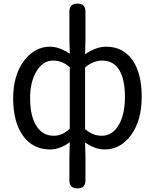

<svg xmlns="http://www.w3.org/2000/svg" viewBox="-20 -816 860 1065"><path d="M410 229Q365 229 365 185V54L367 -27Q312 13 258 13Q164 13 109 -61Q53 -137 53 -271Q53 -399 114 -480Q173 -557 258 -557Q308 -557 367 -518L365 -597V-752Q365 -796 410 -796Q454 -796 454 -752V-696V-597L452 -515Q513 -557 569 -557Q663 -557 716 -481Q766 -408 766 -280Q766 -145 705 -64Q647 13 560 13Q507 13 452 -26L454 54V185Q454 229 410 229ZM278 -63Q327 -63 367 -102V-272V-443Q326 -480 274 -480Q219 -480 184 -423Q147 -364 147 -272Q147 -173 181.5 -118Q216 -63 278 -63ZM544 -63Q602 -63 637 -120Q673 -179 673 -279Q673 -373 643 -425Q611 -480 547 -480Q497 -480 452 -442V-271V-100Q494 -63 544 -63Z"/></svg>

Font: GenSenRounded TW R
Style: Regular
Weight: 400
Version: Version 1.501;PS 1;hotconv 16.6.51;makeotf.lib2.5.65220